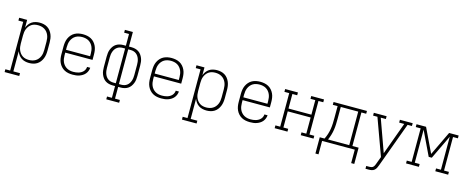

<svg xmlns="http://www.w3.org/2000/svg" viewBox="-44 -1520 6088 2510"><g transform="rotate(15 3000.0 -265.0)"><path d="M37 205V167H102V-492H37V-530H145V-424Q154 -450 170.5 -472.5Q187 -495 209.5 -510Q232 -525 259.5 -531.5Q287 -538 314 -538Q342 -538 369 -532Q396 -526 419.5 -511.5Q443 -497 460 -475Q477 -453 487.5 -427.5Q498 -402 502 -374.5Q506 -347 506 -320V-210Q506 -183 502 -155.5Q498 -128 487.5 -102.5Q477 -77 460 -55Q443 -33 419.5 -18.5Q396 -4 369 2Q342 8 314 8Q287 8 259.5 1.5Q232 -5 209.5 -20Q187 -35 170.5 -57.5Q154 -80 145 -106V167H235V205ZM301 -30Q324 -30 346.5 -35Q369 -40 389 -52Q409 -64 423.5 -81.5Q438 -99 447 -120Q456 -141 459.5 -164Q463 -187 463 -210V-320Q463 -343 459.5 -366Q456 -389 447 -410Q438 -431 423.5 -448.5Q409 -466 389 -478Q369 -490 346.5 -495Q324 -500 301 -500Q278 -500 256 -495Q234 -490 215 -477.5Q196 -465 182 -447Q168 -429 159.5 -408Q151 -387 148 -365Q145 -343 145 -320V-210Q145 -187 148 -165Q151 -143 159.5 -122Q168 -101 182 -83Q196 -65 215 -52.5Q234 -40 256 -35Q278 -30 301 -30Z M902 8Q873 8 844.5 2.5Q816 -3 791 -16.5Q766 -30 746.5 -51.5Q727 -73 715 -99Q703 -125 698.5 -153Q694 -181 694 -210V-320Q694 -348 698.5 -376.5Q703 -405 715 -431Q727 -457 746 -478.5Q765 -500 790 -513.5Q815 -527 843.5 -532.5Q872 -538 900 -538Q928 -538 956.5 -532.5Q985 -527 1010 -513.5Q1035 -500 1054 -478.5Q1073 -457 1085 -431Q1097 -405 1101.5 -376.5Q1106 -348 1106 -320V-246H737V-210Q737 -187 740.5 -164Q744 -141 753 -120Q762 -99 777.5 -81Q793 -63 813 -51.5Q833 -40 855.5 -35Q878 -30 902 -30Q919 -30 937 -32Q955 -34 972 -39Q989 -44 1005 -53Q1021 -62 1033.5 -75Q1046 -88 1053 -104.5Q1060 -121 1061 -139H1104Q1102 -116 1093.5 -94Q1085 -72 1070 -54.5Q1055 -37 1035 -24.5Q1015 -12 993 -4.5Q971 3 948 5.5Q925 8 902 8ZM1063 -284V-320Q1063 -343 1059.5 -366Q1056 -389 1047 -410Q1038 -431 1023 -449Q1008 -467 988.5 -478.5Q969 -490 946 -495Q923 -500 900 -500Q877 -500 854 -495Q831 -490 811.5 -478.5Q792 -467 777 -449Q762 -431 753 -410Q744 -389 740.5 -366Q737 -343 737 -320V-284Z M1413 205V167H1479V8H1445Q1420 8 1395 2Q1370 -4 1349 -17.5Q1328 -31 1313 -51.5Q1298 -72 1288.5 -96Q1279 -120 1276 -145Q1273 -170 1273 -195V-335Q1273 -360 1276 -385Q1279 -410 1288.5 -434Q1298 -458 1313 -478.5Q1328 -499 1349 -512.5Q1370 -526 1395 -532Q1420 -538 1445 -538H1479V-697H1413V-735H1521V-538H1555Q1580 -538 1605 -532Q1630 -526 1651 -512.5Q1672 -499 1687 -478.5Q1702 -458 1711.5 -434Q1721 -410 1724 -385Q1727 -360 1727 -335V-195Q1727 -170 1724 -145Q1721 -120 1711.5 -96Q1702 -72 1687 -51.5Q1672 -31 1651 -17.5Q1630 -4 1605 2Q1580 8 1555 8H1521V167H1587V205ZM1445 -30H1479V-500H1445Q1425 -500 1406 -494.5Q1387 -489 1371 -477Q1355 -465 1344 -448.5Q1333 -432 1326.5 -413Q1320 -394 1317.5 -374.5Q1315 -355 1315 -335V-195Q1315 -175 1317.5 -155.5Q1320 -136 1326.5 -117Q1333 -98 1344 -81.5Q1355 -65 1371 -53Q1387 -41 1406 -35.5Q1425 -30 1445 -30ZM1555 -30Q1575 -30 1594 -35.5Q1613 -41 1629 -53Q1645 -65 1656 -81.5Q1667 -98 1673.5 -117Q1680 -136 1682.5 -155.5Q1685 -175 1685 -195V-335Q1685 -355 1682.5 -374.5Q1680 -394 1673.5 -413Q1667 -432 1656 -448.5Q1645 -465 1629 -477Q1613 -489 1594 -494.5Q1575 -500 1555 -500H1521V-30Z M2102 8Q2073 8 2044.5 2.5Q2016 -3 1991 -16.5Q1966 -30 1946.5 -51.5Q1927 -73 1915 -99Q1903 -125 1898.5 -153Q1894 -181 1894 -210V-320Q1894 -348 1898.5 -376.5Q1903 -405 1915 -431Q1927 -457 1946 -478.5Q1965 -500 1990 -513.5Q2015 -527 2043.5 -532.5Q2072 -538 2100 -538Q2128 -538 2156.5 -532.5Q2185 -527 2210 -513.5Q2235 -500 2254 -478.5Q2273 -457 2285 -431Q2297 -405 2301.5 -376.5Q2306 -348 2306 -320V-246H1937V-210Q1937 -187 1940.5 -164Q1944 -141 1953 -120Q1962 -99 1977.5 -81Q1993 -63 2013 -51.5Q2033 -40 2055.5 -35Q2078 -30 2102 -30Q2119 -30 2137 -32Q2155 -34 2172 -39Q2189 -44 2205 -53Q2221 -62 2233.5 -75Q2246 -88 2253 -104.5Q2260 -121 2261 -139H2304Q2302 -116 2293.5 -94Q2285 -72 2270 -54.5Q2255 -37 2235 -24.5Q2215 -12 2193 -4.5Q2171 3 2148 5.5Q2125 8 2102 8ZM2263 -284V-320Q2263 -343 2259.5 -366Q2256 -389 2247 -410Q2238 -431 2223 -449Q2208 -467 2188.5 -478.5Q2169 -490 2146 -495Q2123 -500 2100 -500Q2077 -500 2054 -495Q2031 -490 2011.5 -478.5Q1992 -467 1977 -449Q1962 -431 1953 -410Q1944 -389 1940.5 -366Q1937 -343 1937 -320V-284Z M2437 205V167H2502V-492H2437V-530H2545V-424Q2554 -450 2570.5 -472.5Q2587 -495 2609.5 -510Q2632 -525 2659.5 -531.5Q2687 -538 2714 -538Q2742 -538 2769 -532Q2796 -526 2819.5 -511.5Q2843 -497 2860 -475Q2877 -453 2887.5 -427.5Q2898 -402 2902 -374.5Q2906 -347 2906 -320V-210Q2906 -183 2902 -155.5Q2898 -128 2887.5 -102.5Q2877 -77 2860 -55Q2843 -33 2819.5 -18.5Q2796 -4 2769 2Q2742 8 2714 8Q2687 8 2659.5 1.5Q2632 -5 2609.5 -20Q2587 -35 2570.5 -57.5Q2554 -80 2545 -106V167H2635V205ZM2701 -30Q2724 -30 2746.5 -35Q2769 -40 2789 -52Q2809 -64 2823.5 -81.5Q2838 -99 2847 -120Q2856 -141 2859.5 -164Q2863 -187 2863 -210V-320Q2863 -343 2859.5 -366Q2856 -389 2847 -410Q2838 -431 2823.5 -448.5Q2809 -466 2789 -478Q2769 -490 2746.5 -495Q2724 -500 2701 -500Q2678 -500 2656 -495Q2634 -490 2615 -477.5Q2596 -465 2582 -447Q2568 -429 2559.5 -408Q2551 -387 2548 -365Q2545 -343 2545 -320V-210Q2545 -187 2548 -165Q2551 -143 2559.5 -122Q2568 -101 2582 -83Q2596 -65 2615 -52.5Q2634 -40 2656 -35Q2678 -30 2701 -30Z M3302 8Q3273 8 3244.5 2.5Q3216 -3 3191 -16.5Q3166 -30 3146.5 -51.5Q3127 -73 3115 -99Q3103 -125 3098.5 -153Q3094 -181 3094 -210V-320Q3094 -348 3098.5 -376.5Q3103 -405 3115 -431Q3127 -457 3146 -478.5Q3165 -500 3190 -513.5Q3215 -527 3243.5 -532.5Q3272 -538 3300 -538Q3328 -538 3356.5 -532.5Q3385 -527 3410 -513.5Q3435 -500 3454 -478.5Q3473 -457 3485 -431Q3497 -405 3501.5 -376.5Q3506 -348 3506 -320V-246H3137V-210Q3137 -187 3140.5 -164Q3144 -141 3153 -120Q3162 -99 3177.5 -81Q3193 -63 3213 -51.5Q3233 -40 3255.5 -35Q3278 -30 3302 -30Q3319 -30 3337 -32Q3355 -34 3372 -39Q3389 -44 3405 -53Q3421 -62 3433.5 -75Q3446 -88 3453 -104.5Q3460 -121 3461 -139H3504Q3502 -116 3493.5 -94Q3485 -72 3470 -54.5Q3455 -37 3435 -24.5Q3415 -12 3393 -4.5Q3371 3 3348 5.5Q3325 8 3302 8ZM3463 -284V-320Q3463 -343 3459.5 -366Q3456 -389 3447 -410Q3438 -431 3423 -449Q3408 -467 3388.5 -478.5Q3369 -490 3346 -495Q3323 -500 3300 -500Q3277 -500 3254 -495Q3231 -490 3211.5 -478.5Q3192 -467 3177 -449Q3162 -431 3153 -410Q3144 -389 3140.5 -366Q3137 -343 3137 -320V-284Z M3637 0V-38H3702V-492H3637V-530H3810V-492H3745V-295H4055V-492H3990V-530H4163V-492H4098V-38H4163V0H3990V-38H4055V-257H3745V-38H3810V0Z M4279 182H4237V-38H4302Q4319 -72 4330.5 -108Q4342 -144 4348 -181Q4354 -218 4355.5 -256Q4357 -294 4357 -331V-492H4292V-530H4744V-492H4679V-38H4763V182H4721V0H4279ZM4636 -38V-492H4400V-331Q4400 -294 4398.5 -256.5Q4397 -219 4391.5 -182Q4386 -145 4375 -108.5Q4364 -72 4349 -38Z M4921 205V167H4965Q4978 167 4992 163.5Q5006 160 5015.5 150Q5025 140 5030.5 127.5Q5036 115 5041 102L5077 5L4896 -492H4837V-530H5010V-492H4941L5099 -53L5259 -492H5190V-530H5363V-492H5304L5081 115Q5074 134 5065 152.5Q5056 171 5040.5 184Q5025 197 5005 201Q4985 205 4965 205Z M5415 0V-38H5481V-492H5415V-530H5544L5700 -204L5856 -530H5985V-492H5919V-38H5985V0H5811V-38H5877V-485L5721 -159H5679L5523 -485V-38H5589V0Z"/></g></svg>

Font: Iosevka Slab XLtEx
Style: Regular
Weight: 200
Width: 7
Monospace: yes
Designer: Belleve Invis
Foundry: Belleve Invis
Version: Version 11.1.0; ttfautohint (v1.8.3)